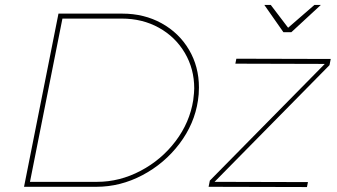

<svg xmlns="http://www.w3.org/2000/svg" viewBox="-20 -754 1362 775"><path d="M783 -401Q783 -372 779 -348Q765 -254 704.5 -174Q644 -94 555 -47Q466 0 369 0H77L216 -699H474Q562 -699 632.5 -660Q703 -621 743 -553Q783 -485 783 -401ZM764 -397Q764 -476 726 -540.5Q688 -605 621.5 -642Q555 -679 471 -679H232L101 -20H372Q463 -20 547.5 -64.5Q632 -109 689 -184.5Q746 -260 760 -350Q764 -382 764 -397ZM1315 -516 1310 -491 846 -20 1223 -19 1219 1 822 0 827 -25 1291 -496 930 -497 934 -517ZM1249 -734H1275L1156 -624H1124L1047 -734H1073L1143 -642Z"/></svg>

Font: Gontserrat Thin
Style: Italic
Weight: 250
Italic angle: -11.3°
Designer: Julieta Ulanovsky
Foundry: Julieta Ulanovsky
Version: Version 6.001